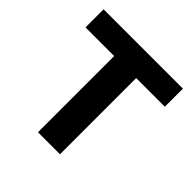

<svg xmlns="http://www.w3.org/2000/svg" viewBox="-183 -863 1018 1018"><g transform="rotate(45 326.5 -353.5)"><path d="M29.3 -707H624V-571.3H409.2V0H244.1V-571.3H29.3Z"/></g></svg>

Font: Pretendard Std ExtraBold
Style: Regular
Weight: 800
Designer: Base glyphs from Inter by Rasmus Andersson; Hangeul glyphs from Noto Sans CJK(Source Han Sans) by Jang Soo-young and Kan
Foundry: Kil Hyung-jin
Version: Version 1.309